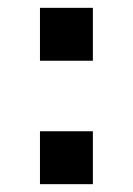

<svg xmlns="http://www.w3.org/2000/svg" viewBox="-20 -470 339 490"><path d="M82 -315V-450H217V-315ZM82 0V-135H217V0Z"/></svg>

Font: Mohave Light
Style: Bold
Weight: 700
Version: Version 2.003